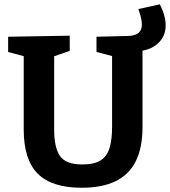

<svg xmlns="http://www.w3.org/2000/svg" viewBox="-20 -872 800 904"><path d="M589 -629.3 651 -658V-274.7Q651 -176.7 619.5 -113.3Q588 -50 524.5 -19Q461 12 364.3 12Q224.3 12 158 -54Q91.7 -120 91.7 -261.7V-637L108 -603L18.3 -627.3V-699L308.3 -704V-632.3L220.7 -602.3L235 -637V-261.7Q235 -177.7 262.3 -137.7Q289.7 -97.7 368 -97.7Q424 -97.7 454.2 -117.2Q484.3 -136.7 496 -176Q507.7 -215.3 507.7 -274.7V-637.7L520.7 -604.7L434.3 -627.3V-699L582 -702.7Q617 -703.7 632.5 -717.3Q648 -731 648 -756.3Q648 -784.3 631.3 -829.3L732.7 -851.7Q746.7 -824 753.3 -799.3Q760 -774.7 760 -752Q760 -696 716 -661.2Q672 -626.3 589 -629.3Z"/></svg>

Font: Bitter Thin
Style: Regular
Weight: 100
Designer: Sol Matas, and Bitter project Authors
Foundry: Sol Matas
Version: Version 2.002